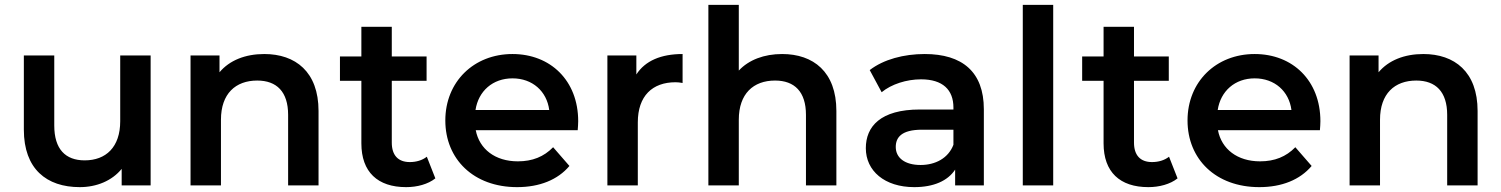

<svg xmlns="http://www.w3.org/2000/svg" viewBox="-20 -762 6169 789"><path d="M474 -534V-264C474 -157 415 -103 328 -103C249 -103 203 -149 203 -246V-534H78V-229C78 -68 171 7 308 7C377 7 440 -19 480 -68V0H599V-534Z M1066 -540C988 -540 923 -514 882 -465V-534H763V0H888V-270C888 -377 948 -431 1037 -431C1117 -431 1164 -385 1164 -290V0H1289V-306C1289 -467 1194 -540 1066 -540Z M1734 -118C1715 -103 1690 -96 1664 -96C1616 -96 1590 -124 1590 -176V-430H1733V-530H1590V-652H1465V-530H1377V-430H1465V-173C1465 -55 1532 7 1649 7C1694 7 1739 -5 1769 -29Z M2356 -264C2356 -431 2242 -540 2086 -540C1927 -540 1810 -426 1810 -267C1810 -108 1926 7 2105 7C2197 7 2272 -23 2320 -80L2253 -157C2215 -118 2168 -99 2108 -99C2015 -99 1950 -149 1935 -227H2354C2355 -239 2356 -254 2356 -264ZM2086 -440C2168 -440 2227 -387 2237 -310H1934C1946 -388 2005 -440 2086 -440Z M2595 -456V-534H2476V0H2601V-259C2601 -368 2661 -424 2756 -424C2765 -424 2774 -423 2785 -421V-540C2696 -540 2631 -512 2595 -456Z M3194 -540C3120 -540 3057 -516 3016 -472V-742H2891V0H3016V-270C3016 -377 3076 -431 3165 -431C3245 -431 3292 -385 3292 -290V0H3417V-306C3417 -467 3322 -540 3194 -540Z M3780 -540C3694 -540 3611 -518 3554 -474L3603 -383C3643 -416 3705 -436 3765 -436C3854 -436 3898 -393 3898 -320V-312H3760C3598 -312 3538 -242 3538 -153C3538 -60 3615 7 3737 7C3817 7 3875 -19 3905 -65V0H4023V-313C4023 -467 3934 -540 3780 -540ZM3763 -84C3699 -84 3661 -113 3661 -158C3661 -197 3684 -229 3769 -229H3898V-167C3877 -112 3824 -84 3763 -84Z M4183 0H4308V-742H4183Z M4784 -118C4765 -103 4740 -96 4714 -96C4666 -96 4640 -124 4640 -176V-430H4783V-530H4640V-652H4515V-530H4427V-430H4515V-173C4515 -55 4582 7 4699 7C4744 7 4789 -5 4819 -29Z M5406 -264C5406 -431 5292 -540 5136 -540C4977 -540 4860 -426 4860 -267C4860 -108 4976 7 5155 7C5247 7 5322 -23 5370 -80L5303 -157C5265 -118 5218 -99 5158 -99C5065 -99 5000 -149 4985 -227H5404C5405 -239 5406 -254 5406 -264ZM5136 -440C5218 -440 5277 -387 5287 -310H4984C4996 -388 5055 -440 5136 -440Z M5829 -540C5751 -540 5686 -514 5645 -465V-534H5526V0H5651V-270C5651 -377 5711 -431 5800 -431C5880 -431 5927 -385 5927 -290V0H6052V-306C6052 -467 5957 -540 5829 -540Z"/></svg>

Font: Montserrat Lite SemiBold
Style: Regular
Weight: 600
Designer: Julieta Ulanovsky
Foundry: Julieta Ulanovsky
Version: Version 7.200;PS 007.200;hotconv 1.0.88;makeotf.lib2.5.64775